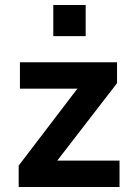

<svg xmlns="http://www.w3.org/2000/svg" viewBox="-20 -751 544 771"><path d="M55 0V-86L322 -436L327 -395H60V-501H450V-417L179 -66L176 -106H460V0ZM194 -606V-731H324V-606Z"/></svg>

Font: Nunito Sans 7pt SemiCondensed
Style: Bold
Weight: 700
Width: 4
Designer: Vernon Adams
Foundry: Vernon Adams
Version: Version 3.101;gftools[0.9.27]